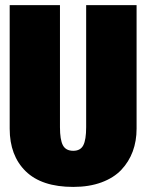

<svg xmlns="http://www.w3.org/2000/svg" viewBox="-20 -716 575 755"><path d="M517.1 -695.8V-210Q517.1 -161.6 502 -120.6Q486.8 -79.6 457 -48.1Q427.2 -16.6 378.9 1.2Q330.6 19 268.1 19Q144 19 81.1 -42.5Q18.1 -104 18.1 -210V-695.8H215.8V-215.8Q215.8 -166.5 227.3 -144.8Q238.8 -123 268.1 -123Q296.4 -123 307.6 -144.8Q318.8 -166.5 318.8 -215.8V-695.8Z"/></svg>

Font: Fira Sans Compressed Heavy
Style: Regular
Weight: 900
Width: 1
Designer: Carrois Corporate & Edenspiekermann AG
Foundry: Carrois Corporate GbR & Edenspiekermann AG
Version: Version 4.203;PS 004.203;hotconv 1.0.88;makeotf.lib2.5.64775